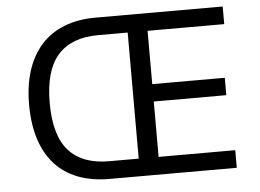

<svg xmlns="http://www.w3.org/2000/svg" viewBox="-50 -770 1132 836"><g transform="rotate(-5 515.5 -352.5)"><path d="M396 0Q318 0 257.5 -23.5Q197 -47 156.5 -92.5Q116 -138 95.5 -203.5Q75 -269 75 -352Q75 -436 96 -501Q117 -566 157.5 -611.5Q198 -657 258.5 -681Q319 -705 396 -705H952V-628H617V-395H934V-319H617V-77H952V0ZM400 -77H530V-628H400Q284 -628 224.5 -561Q165 -494 165 -352Q165 -210 224.5 -143.5Q284 -77 400 -77Z"/></g></svg>

Font: Nunito Sans 7pt SemiCondensed
Style: Regular
Weight: 400
Width: 4
Designer: Vernon Adams
Foundry: Vernon Adams
Version: Version 3.101;gftools[0.9.27]